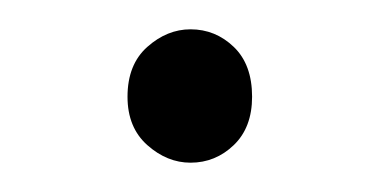

<svg xmlns="http://www.w3.org/2000/svg" viewBox="-20 -99 259 131"><path d="M110 12Q94 12 80.5 0Q67 -12 67 -33Q67 -55 80.5 -67Q94 -79 110 -79Q127 -79 139.5 -67Q152 -55 152 -33Q152 -12 139.5 0Q127 12 110 12Z"/></svg>

Font: Source Sans 3 Light
Style: Regular
Weight: 300
Designer: Paul D. Hunt
Foundry: Adobe
Version: Version 3.052;hotconv 1.1.0;makeotfexe 2.6.0